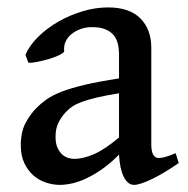

<svg xmlns="http://www.w3.org/2000/svg" viewBox="-20 -489 513 523"><path d="M181.6 -56.2Q207 -56.2 237.1 -69.6Q267.1 -83 304.2 -114.7V-234.9Q267.1 -229 242.7 -223.1Q218.3 -217.3 202.1 -211.2Q186 -205.1 176.5 -198.5Q167 -191.9 159.7 -184.1Q147 -170.9 139.2 -154.8Q131.3 -138.7 131.3 -116.7Q131.3 -98.1 136.7 -86.4Q142.1 -74.7 149.9 -67.9Q157.7 -61 166.5 -58.6Q175.3 -56.2 181.6 -56.2ZM466.8 -44.9Q425.3 -16.1 392.8 -0.7Q360.4 14.6 345.2 14.6Q328.1 14.6 317.1 -7.3Q306.2 -29.3 304.2 -67.9Q282.2 -45.4 260.3 -29.8Q238.3 -14.2 217.5 -4.2Q196.8 5.9 177.7 10.3Q158.7 14.6 143.1 14.6Q124.5 14.6 105.7 8.5Q86.9 2.4 71.5 -10.7Q56.2 -23.9 46.4 -44.4Q36.6 -64.9 36.6 -93.3Q36.6 -128.9 49.3 -153.3Q62 -177.7 80.1 -195.8Q91.8 -207.5 106.9 -218.3Q122.1 -229 146.7 -238.8Q171.4 -248.5 209.2 -257.6Q247.1 -266.6 304.2 -275.4V-340.3Q304.2 -356.4 300.8 -370.4Q297.4 -384.3 288.6 -394.3Q279.8 -404.3 265.1 -409.9Q250.5 -415.5 228.5 -415Q213.9 -415 200.2 -410.2Q186.5 -405.3 175.8 -397Q165 -388.7 159.2 -376.7Q153.3 -364.7 154.8 -350.1Q155.3 -347.2 149.2 -343.3Q143.1 -339.4 133.5 -335.4Q124 -331.5 112.5 -328.1Q101.1 -324.7 90.1 -322.3Q79.1 -319.8 70.1 -318.6Q61 -317.4 57.1 -318.4L49.3 -339.8Q60.5 -365.7 84.5 -389.2Q108.4 -412.6 139.2 -430.2Q169.9 -447.8 205.1 -458.3Q240.2 -468.8 274.4 -468.8Q332.5 -468.8 362.3 -439Q392.1 -409.2 392.1 -358.9V-96.7Q392.1 -76.2 397.5 -67.4Q402.8 -58.6 411.6 -58.6Q418.5 -58.6 428.7 -61Q439 -63.5 458.5 -71.8Z"/></svg>

Font: Gentium Book Basic
Style: Regular
Weight: 400
Designer: J. Victor Gaultney and Annie Olsen
Foundry: SIL International
Version: Version 1.102; 2013; Maintenance release